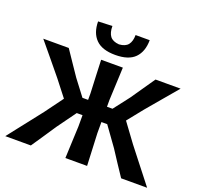

<svg xmlns="http://www.w3.org/2000/svg" viewBox="-157 -1133 1367 1309"><g transform="rotate(20 526.0 -478.0)"><path d="M11.5 0Q36.5 -32 70 -74.8Q103.5 -117.5 138.8 -162.5Q174 -207.5 204.5 -246.5L300 -376.5L209.5 -492.5Q164.5 -547 119.5 -602Q74.5 -657 27.5 -713H212.5Q248 -660.5 275.2 -620.2Q302.5 -580 330 -539.5L416.5 -425.5H457.5V-474.5Q454 -544 452 -599Q450 -654 447.5 -713H605Q602.5 -654 600 -599Q597.5 -544 594.5 -474.5V-425.5H634.5L722.5 -539.5Q750.5 -580 778.2 -620.5Q806 -661 842 -713H1024Q976 -656.5 929.8 -601.8Q883.5 -547 837.5 -492.5L748.5 -381.5L848.5 -245.5Q878.5 -207 913.5 -162.2Q948.5 -117.5 982 -74.8Q1015.5 -32 1040.5 0H852Q819 -49 790.8 -92Q762.5 -135 736 -176L636.5 -314.5H594.5V-233.5Q597.5 -166.5 600 -112.2Q602.5 -58 605 0H447.5Q450 -57.5 452.2 -112Q454.5 -166.5 457.5 -233.5V-314.5H415.5L317 -178.5Q288.5 -136 259.5 -92.5Q230.5 -49 197 0ZM525.5 -776.5Q430 -776.5 384.5 -822.5Q339 -868.5 338.5 -951.5L441 -955.5Q441 -907.5 460.2 -882Q479.5 -856.5 525.5 -853Q571.5 -856 591 -881.2Q610.5 -906.5 610.5 -951.5H713Q712.5 -868.5 667.5 -822.5Q622.5 -776.5 525.5 -776.5Z"/></g></svg>

Font: Commissioner Loud SemiBold
Style: Regular
Weight: 600
Designer: Kostas Bartsokas
Foundry: Kostas Bartsokas
Version: Version 1.000; ttfautohint (v1.8.3)